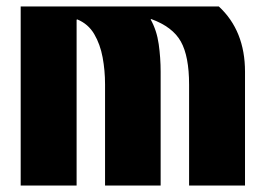

<svg xmlns="http://www.w3.org/2000/svg" viewBox="-20 -574 814 594"><path d="M44 0V-554H657Q738 -479 738 -352V0H565V-312Q565 -400 539.5 -445.5Q514 -491 448 -515L446 -514Q465 -480 471 -437.5Q477 -395 477 -352V0H305V-313Q305 -356 297.5 -396.5Q290 -437 271.5 -468.5Q253 -500 219 -514L217 -513V0Z"/></svg>

Font: Tac One
Style: Regular
Weight: 400
Designer: Oluseyi Olusanya, David Udoh, Eyiyemi Adegbite, Mirko Velimirović
Version: Version 1.003; ttfautohint (v1.8.4.7-5d5b)